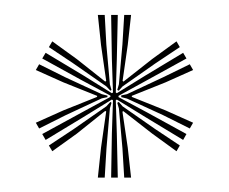

<svg xmlns="http://www.w3.org/2000/svg" viewBox="-20 -824 310 260"><path d="M130.5 -583.5 131.5 -643.2 133 -688.2 131.5 -689.2 93 -665.5 41.8 -634.5 37.2 -642.5 89.8 -671.2 129.5 -692.8V-694.5L89.5 -716L37.2 -744.8L41.8 -752.5L93 -721.8L131.5 -697.8L133 -698.8L131.5 -744L130.5 -803.8H139.5L138.2 -744L136.8 -698.8L138.2 -697.8L177 -721.8L228 -752.5L232.5 -744.8L180.2 -716L140.5 -694.2V-692.5L180.2 -671.2L232.5 -642.5L228 -634.5L176.8 -665.5L138.2 -689.2L136.8 -688.2L138.2 -643L139.5 -583.5ZM112.5 -583.5 116.8 -624 123.8 -673 122.5 -673.8 84 -643 50.8 -619.2 46.2 -627 79.5 -649 124 -680 129.5 -686 131 -684.8 128.8 -677.2 124.2 -623.2 121.8 -583.5ZM33 -650 28.5 -657.8 65.8 -674.5 111.5 -692.8V-694.2L65.8 -712.5L28.5 -729.2L33 -737L68.8 -719.2L117.8 -696.5L125.5 -694.5V-692.5L117.8 -690.8L68.5 -667.8ZM148.2 -583.5 145.8 -623.2 141 -677.2 138.8 -684.8 140.8 -686 146 -680 190.5 -649 223.5 -627 219 -619.2 186.2 -643 147 -673.5 145.8 -672.8 153 -624 157.5 -583.5ZM129.5 -701.2 124 -707 79.2 -738.2 46.2 -760.2 50.8 -768 84 -744 122.5 -713.5 123.8 -714.5 116.8 -763 112.5 -803.8H121.8L124 -763.8L128.8 -709.8L131 -702.2ZM237 -650 201 -668 152 -690.5 144.2 -692.5V-694.8L152 -696.5L201.2 -719.5L237 -737L241.5 -729.2L204.2 -712.5L158.5 -694.2V-692.8L204.2 -674.5L241.5 -657.8ZM140.8 -701.2 138.8 -702.2 141 -709.8 145.8 -764 148.2 -803.8H157.5L153 -763.2L146 -714.5L147.2 -713.5L186 -744L219 -768L223.5 -760.2L190.2 -738L146 -707Z"/></svg>

Font: Big Shoulders Inline Text ExtraLight
Style: Regular
Weight: 250
Version: Version 2.002